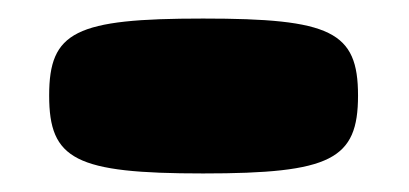

<svg xmlns="http://www.w3.org/2000/svg" viewBox="-20 -445 441 207"><path d="M33 -342C33 -273 61 -258 199 -258C337 -258 366 -273 366 -342C366 -411 337 -425 199 -425C61 -425 33 -411 33 -342Z"/></svg>

Font: Hussar Skorodowane
Style: Bold
Weight: 700
Foundry: Cannot Into Space Fonts
Version: Version 0.892